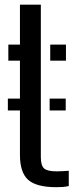

<svg xmlns="http://www.w3.org/2000/svg" viewBox="-20 -790 329 818"><path d="M191.5 -319.5V-370H260V-319.5ZM13.5 -319.5V-370H78.5V-319.5ZM15.5 -531.5V-600H65V-770H154V-120Q154 -85 167.8 -72.5Q181.5 -60 221.5 -60Q236.5 -60 247.5 -60.8Q258.5 -61.5 273 -62.5V2.5Q261 5.5 248.2 6.5Q235.5 7.5 220.5 7.5Q135 7.5 100 -23.8Q65 -55 65 -130.5V-531.5ZM194 -531.5V-600H261V-531.5Z"/></svg>

Font: Big Shoulders Stencil Text Thin Medium
Style: Regular
Weight: 500
Version: Version 2.001